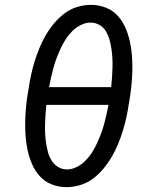

<svg xmlns="http://www.w3.org/2000/svg" viewBox="-20 -763 640 791"><path d="M254 8Q222 8 193 -3.5Q164 -15 144 -37Q124 -59 112 -87Q100 -115 93.5 -145Q87 -175 85 -206.5Q83 -238 84 -270Q85 -302 88.5 -334Q92 -366 98 -398Q102 -426 108 -454Q114 -482 122.5 -509.5Q131 -537 142 -564Q153 -591 168 -617Q183 -643 202.5 -666.5Q222 -690 246 -708Q270 -726 298.5 -734.5Q327 -743 355 -743Q387 -743 416 -731.5Q445 -720 465 -698Q485 -676 497 -648Q509 -620 515.5 -590Q522 -560 524 -528.5Q526 -497 525 -465Q524 -433 520.5 -401Q517 -369 511 -337Q507 -309 501 -281Q495 -253 486.5 -225.5Q478 -198 467 -171Q456 -144 441 -118Q426 -92 406.5 -68.5Q387 -45 363 -27Q339 -9 310.5 -0.5Q282 8 254 8ZM438 -404Q440 -424 441.5 -444Q443 -464 443.5 -484Q444 -504 443 -523.5Q442 -543 439 -562.5Q436 -582 431 -600Q426 -618 416.5 -634Q407 -650 390 -660Q373 -670 353 -670Q333 -670 313 -660Q293 -650 277.5 -634.5Q262 -619 250.5 -601Q239 -583 230 -563.5Q221 -544 213.5 -524.5Q206 -505 200.5 -485Q195 -465 190.5 -444.5Q186 -424 182 -404ZM256 -65Q276 -65 296 -75Q316 -85 331.5 -100.5Q347 -116 358.5 -134Q370 -152 379 -171.5Q388 -191 395.5 -210.5Q403 -230 408.5 -250Q414 -270 418.5 -290.5Q423 -311 427 -331H171Q169 -311 167.5 -291Q166 -271 165.5 -251Q165 -231 166 -211.5Q167 -192 170 -172.5Q173 -153 178 -135Q183 -117 193 -101Q203 -85 219.5 -75Q236 -65 256 -65Z"/></svg>

Font: Iosevka SS04 Extended
Style: Italic
Weight: 400
Width: 7
Italic angle: -9°
Monospace: yes
Designer: Belleve Invis
Foundry: Belleve Invis
Version: Version 19.0.0; ttfautohint (v1.8.4)